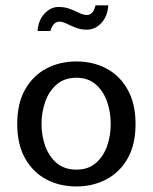

<svg xmlns="http://www.w3.org/2000/svg" viewBox="-20 -670 558 702"><path d="M384.8 -216.8Q384.8 -172.9 371.1 -134.8Q357.4 -96.7 329.6 -73.2Q301.8 -49.8 259.8 -49.8Q215.8 -49.8 187.5 -73.7Q159.2 -97.7 145.5 -135.7Q131.8 -173.8 131.8 -216.8Q131.8 -259.8 145.5 -298.3Q159.2 -336.9 187.5 -361.3Q215.8 -385.7 259.8 -385.7Q301.8 -385.7 329.6 -361.8Q357.4 -337.9 371.1 -299.3Q384.8 -260.7 384.8 -216.8ZM475.6 -216.8Q475.6 -291 446.8 -342.3Q418 -393.6 369.1 -419.4Q320.3 -445.3 259.8 -445.3Q198.2 -445.3 149.4 -419.4Q100.6 -393.6 71.8 -342.8Q43 -292 43 -216.8Q43 -142.6 71.3 -91.8Q99.6 -41 148.4 -14.6Q197.3 11.7 259.8 11.7Q319.3 11.7 368.7 -14.2Q418 -40 446.8 -90.8Q475.6 -141.6 475.6 -216.8ZM376 -650.4Q373 -609.4 350.1 -585.4Q327.1 -561.5 297.9 -561.5Q275.4 -561.5 256.8 -568.8Q238.3 -576.2 223.6 -583.5Q209 -590.8 196.3 -590.8Q186.5 -590.8 178.2 -583Q169.9 -575.2 164.1 -556.6H117.2Q120.1 -595.7 142.6 -620.1Q165 -644.5 194.3 -644.5Q217.8 -644.5 236.3 -637.2Q254.9 -629.9 270 -622.6Q285.2 -615.2 297.9 -615.2Q307.6 -615.2 315.9 -622.6Q324.2 -629.9 329.1 -650.4Z"/></svg>

Font: Namkio Khamti Book
Style: Regular
Weight: 500
Designer: Debbi Hosken
Foundry: SIL International
Version: Version 3.917